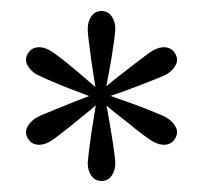

<svg xmlns="http://www.w3.org/2000/svg" viewBox="-20 -739 395 348"><path d="M30.5 -488Q24.5 -498 29.2 -508.2Q34 -518.5 46.5 -526Q55.5 -531 96 -547Q121.5 -557.5 152.5 -569L167.5 -578.5Q178.5 -588 214.5 -616Q229 -627 239.8 -635.2Q250.5 -643.5 256.5 -647Q269 -654.5 280.2 -653.2Q291.5 -652 297.5 -642Q303.5 -632 298.8 -621.8Q294 -611.5 281.5 -604Q274.5 -600.5 260.5 -595Q246.5 -589.5 228.5 -582.5Q200 -571.5 175.5 -563.5L162.5 -556Q146 -541 121.5 -521.5Q105 -508 90.5 -496.8Q76 -485.5 71.5 -483Q59 -475.5 47.8 -476.8Q36.5 -478 30.5 -488ZM213 -515.5Q184.5 -537.5 166.5 -553L150.5 -561.5Q123 -572 95.5 -582.5Q78.5 -589.5 65.5 -595.2Q52.5 -601 46.5 -604Q34 -611.5 29.2 -621.8Q24.5 -632 30.5 -642Q36.5 -652 47.8 -653.2Q59 -654.5 71.5 -647Q75.5 -645 88.8 -634.8Q102 -624.5 117 -612Q128 -602.5 139 -593.2Q150 -584 159.5 -575.5L172.5 -568Q198 -559 223 -550Q243 -542.5 260.2 -535.5Q277.5 -528.5 281.5 -526Q294 -518.5 298.8 -508.2Q303.5 -498 297.5 -488Q291.5 -478 280.2 -476.8Q269 -475.5 256.5 -483Q250.5 -486.5 239 -495Q227.5 -503.5 213 -515.5ZM139 -444Q139.5 -451 141.2 -465Q143 -479 145.5 -497.5Q150.5 -527.5 155 -557L154 -575Q148.5 -607.5 145 -633Q139 -676.5 139 -686Q139 -700.5 145.8 -709.8Q152.5 -719 164 -719Q175.5 -719 182.2 -709.8Q189 -700.5 189 -686Q189 -681.5 186.8 -665.2Q184.5 -649 181.5 -630Q172.5 -580.5 171 -574V-559Q176 -532.5 180.5 -505.5Q184 -485 186.5 -467Q189 -449 189 -444Q189 -429.5 182.2 -420.2Q175.5 -411 164 -411Q152.5 -411 145.8 -420.2Q139 -429.5 139 -444Z"/></svg>

Font: Didactic
Style: Regular
Weight: 400
Designer: Tyler Finck
Foundry: Etcetera Type Co
Version: Version 3.007;FEAKit 1.0